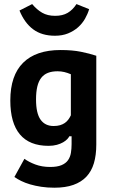

<svg xmlns="http://www.w3.org/2000/svg" viewBox="-20 -708 540 918"><path d="M29.3 0ZM440.4 -17.1Q440.4 33.7 429 72.3Q417.5 110.8 393.1 136.7Q368.7 162.6 330.8 176Q293 189.5 240.2 189.5Q206.5 189.5 177.5 185.1Q148.4 180.7 124.3 173.6Q100.1 166.5 81.3 157.2Q62.5 147.9 48.8 138.2L96.7 51.3Q117.2 66.4 148.9 78.4Q180.7 90.3 219.7 90.3Q253.9 90.3 274.4 81.5Q294.9 72.8 305.4 57.6Q315.9 42.5 319.1 22.7Q322.3 2.9 322.3 -19V-56.6H311.5Q308.6 -50.3 301.3 -42.5Q293.9 -34.7 281.7 -27.6Q269.5 -20.5 252 -15.6Q234.4 -10.7 211.9 -10.7Q121.1 -10.7 75.2 -65.4Q29.3 -120.1 29.3 -227.5Q29.3 -347.2 90.6 -408Q151.9 -468.8 269.5 -468.8Q326.2 -468.8 367.2 -460.4Q408.2 -452.1 440.4 -441.4ZM236.3 -105.5Q253.9 -105.5 267.1 -109.4Q280.3 -113.3 290 -120.1Q299.8 -127 306.6 -136.2Q313.5 -145.5 318.8 -156.7V-353Q302.7 -359.9 287.6 -363.5Q272.5 -367.2 254.9 -367.2Q228.5 -367.2 209.2 -359.6Q189.9 -352.1 177.2 -335.9Q164.6 -319.8 158.4 -294.2Q152.3 -268.6 152.3 -232.4Q152.3 -166 174.1 -135.7Q195.8 -105.5 236.3 -105.5ZM133.8 -688.5Q155.8 -662.1 181.4 -647.2Q207 -632.3 243.7 -632.3Q279.3 -632.3 303.5 -646.5Q327.6 -660.6 345.7 -688.5L406.2 -664.1Q399.4 -641.1 386.5 -618.4Q373.5 -595.7 353.3 -577.6Q333 -559.6 305.4 -548.3Q277.8 -537.1 242.7 -537.1Q179.7 -537.1 138.4 -567.9Q97.2 -598.6 73.2 -657.7Z"/></svg>

Font: PT Astra Sans
Style: Bold
Weight: 700
Designer: A.Korolkova, I. Chaeva
Foundry: ParaType Ltd
Version: Version 1.001; ttfautohint (v1.6)